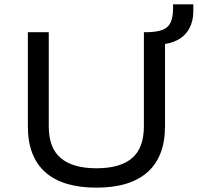

<svg xmlns="http://www.w3.org/2000/svg" viewBox="-20 -853 908 882"><path d="M423 9Q268 9 188 -62Q108 -133 108 -273V-705H204V-273Q204 -173 259.5 -126.5Q315 -80 423 -80Q532 -80 586.5 -126.5Q641 -173 641 -273V-705H738V-273Q738 -134 658 -62.5Q578 9 423 9ZM712 -648 656 -685V-705Q701 -706 727 -716Q753 -726 764 -750.5Q775 -775 775 -814V-833H868V-800Q868 -757 850 -723Q832 -689 797 -670Q762 -651 712 -648Z"/></svg>

Font: Nunito Sans 7pt SemiExpanded
Style: Regular
Weight: 400
Width: 6
Designer: Vernon Adams
Foundry: Vernon Adams
Version: Version 3.101;gftools[0.9.27]